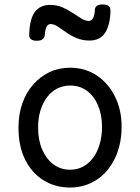

<svg xmlns="http://www.w3.org/2000/svg" viewBox="-20 -823 629 862"><path d="M295 19Q228 19 175.5 -13.5Q123 -46 93 -106Q63 -166 63 -250Q63 -309 80 -358Q97 -407 128.5 -443Q160 -479 202 -499Q244 -519 295 -519Q362 -519 414 -484.5Q466 -450 496 -390Q526 -330 526 -254Q526 -206 515 -164.5Q504 -123 483.5 -89Q463 -55 434.5 -31Q406 -7 370.5 6Q335 19 295 19ZM295 -61Q327 -61 353 -75Q379 -89 398 -114.5Q417 -140 427.5 -175.5Q438 -211 438 -254Q438 -308 420 -350Q402 -392 370 -415.5Q338 -439 295 -439Q264 -439 237 -425.5Q210 -412 191 -386.5Q172 -361 161.5 -326.5Q151 -292 151 -250Q151 -194 169.5 -151.5Q188 -109 220 -85Q252 -61 295 -61ZM145 -640Q111 -640 111 -666Q113 -739 137 -770Q161 -801 205 -801Q235 -801 259.5 -790.5Q284 -780 305.5 -765.5Q327 -751 345 -740Q363 -729 379 -729Q391 -729 398 -742Q405 -755 406 -781Q409 -803 440 -803Q460 -803 468 -796Q476 -789 476 -775Q475 -714 453 -677.5Q431 -641 381 -641Q350 -641 324 -652Q298 -663 277 -678Q256 -693 239 -704Q222 -715 207 -715Q196 -715 189.5 -703.5Q183 -692 181 -666Q180 -653 171 -646.5Q162 -640 145 -640Z"/></svg>

Font: Playwrite GB S
Style: Regular
Weight: 400
Designer: Veronika Burian, José Scaglione
Foundry: TypeTogether
Version: Version 1.000